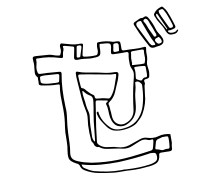

<svg xmlns="http://www.w3.org/2000/svg" viewBox="-93 -946 1186 1095"><g transform="rotate(-10 500.0 -398.5)"><path d="M945 -677Q932 -676 924 -682.5Q916 -689 911 -702Q902 -728 887 -750Q872 -772 863 -797Q862 -800 861.5 -803Q861 -806 862 -809Q871 -823 883 -831Q895 -839 910 -843Q915 -844 917.5 -841.5Q920 -839 922 -836Q933 -824 939 -810Q945 -796 950 -782Q955 -768 960 -753Q965 -738 969 -724Q973 -712 961 -708Q954 -706 946 -704Q938 -702 930 -703Q924 -703 923 -700Q923 -697 927 -693Q934 -686 949.5 -686.5Q965 -687 972 -694Q974 -696 975.5 -698Q977 -700 980 -698Q983 -697 981.5 -694Q980 -691 978 -689Q970 -676 945 -677ZM945 -715Q960 -715 956 -731Q952 -743 948.5 -755Q945 -767 940 -779Q933 -801 920 -823Q916 -830 910 -829.5Q904 -829 898 -827Q891 -825 891 -820Q891 -815 892 -810Q901 -787 912 -765.5Q923 -744 933 -721Q935 -715 945 -715ZM919 -710Q920 -710 920 -710.5Q920 -711 921 -711Q921 -713 921.5 -714Q922 -715 921 -716Q901 -762 881 -805Q879 -809 876 -808Q873 -807 873 -803Q872 -797 874.5 -791.5Q877 -786 879 -781Q889 -763 899 -745.5Q909 -728 919 -710ZM785 -800Q791 -798 795 -799.5Q799 -801 802 -802Q817 -811 827 -793Q847 -760 857 -723Q861 -708 870 -695.5Q879 -683 885 -669Q892 -653 886.5 -641.5Q881 -630 863 -626Q855 -625 847 -624Q839 -623 831 -621Q812 -619 804 -633Q793 -653 782 -674Q771 -695 761 -716Q756 -728 750.5 -740.5Q745 -753 740 -765Q734 -779 747 -784Q757 -788 766.5 -793Q776 -798 785 -800ZM855 -689Q854 -693 854 -696Q854 -699 852 -701Q847 -716 841.5 -730.5Q836 -745 830 -759Q827 -766 825 -773Q823 -780 818 -786Q811 -793 806 -791Q800 -789 797 -785Q794 -781 798 -775Q806 -764 810 -751.5Q814 -739 819 -728Q824 -718 829 -707.5Q834 -697 839 -686Q841 -680 850 -682Q855 -684 855 -689ZM828 -635Q845 -632 837 -647Q834 -654 830 -661Q826 -668 823 -675Q813 -699 804 -723.5Q795 -748 786 -772Q785 -777 783 -781Q781 -785 775 -784Q743 -781 756 -752Q757 -751 758 -749Q759 -747 760 -745Q772 -721 784 -697Q796 -673 808 -649Q812 -643 816 -638.5Q820 -634 828 -635ZM835 -69Q833 -61 831.5 -52.5Q830 -44 830 -35Q829 -23 814 -23Q803 -24 791 -23.5Q779 -23 768 -24Q753 -25 752 -15Q752 -9 751 -6Q747 17 734 27Q721 37 689 41Q661 44 633 45.5Q605 47 576 45Q552 43 528 43.5Q504 44 481 42Q437 37 395 29Q353 21 317 -1Q307 -7 302 -15Q297 -23 295 -32Q291 -42 280 -46Q264 -54 252 -64.5Q240 -75 239 -91Q238 -100 239 -109Q240 -118 241 -127Q246 -153 246 -179.5Q246 -206 247 -233Q248 -247 250 -261Q252 -275 254 -289Q257 -313 258 -337.5Q259 -362 258 -387Q257 -415 257 -442.5Q257 -470 262 -498Q264 -506 259.5 -507.5Q255 -509 248 -509Q226 -509 204.5 -512Q183 -515 162 -519Q153 -521 148.5 -524.5Q144 -528 146 -537Q147 -542 146.5 -547.5Q146 -553 146 -559Q146 -561 147 -564.5Q148 -568 146 -569Q133 -583 134.5 -598Q136 -613 137 -628Q139 -639 138.5 -650.5Q138 -662 137 -673Q136 -684 140.5 -687.5Q145 -691 158 -690Q175 -689 192.5 -687.5Q210 -686 227 -685Q241 -684 252.5 -679.5Q264 -675 277 -672Q291 -669 293.5 -671Q296 -673 300 -684Q304 -693 303 -702Q302 -711 302 -720Q302 -731 310 -736H313Q339 -729 363.5 -722Q388 -715 416 -716Q426 -716 430.5 -713.5Q435 -711 432 -701Q428 -688 425.5 -675.5Q423 -663 420 -650Q419 -641 428 -639Q445 -636 461.5 -635Q478 -634 494 -635Q504 -635 507 -645Q511 -655 510 -665Q509 -675 510 -685Q512 -702 515.5 -704.5Q519 -707 540 -706Q572 -705 604 -694Q609 -693 614 -693Q619 -693 623 -693Q637 -692 641 -689Q645 -686 645 -675V-646Q644 -635 659 -635Q688 -635 716.5 -633Q745 -631 773 -634Q786 -636 784 -626Q780 -607 781 -588Q782 -569 776 -550Q773 -540 773.5 -528.5Q774 -517 776 -506Q778 -496 777 -486Q776 -476 774 -465Q773 -458 767.5 -455.5Q762 -453 754 -452Q742 -452 741 -445Q740 -441 740.5 -440.5Q741 -440 742 -434Q742 -432 742.5 -430.5Q743 -429 742 -427Q742 -425 740 -421Q739 -418 738 -416Q737 -404 735 -392.5Q733 -381 732 -370Q729 -314 699 -261Q692 -248 681 -237Q670 -226 658 -215Q645 -204 619 -196.5Q593 -189 565 -189Q537 -189 516 -197Q506 -202 498 -209Q490 -216 485 -223Q471 -242 459 -261.5Q447 -281 443 -303Q443 -305 442.5 -307Q442 -309 442 -311Q444 -317 450 -317Q453 -316 453 -314Q453 -312 453 -310Q460 -261 500 -220Q517 -202 539 -198Q561 -194 585 -198Q641 -204 674 -243Q686 -257 694 -272.5Q702 -288 707 -304Q716 -333 720 -362.5Q724 -392 725 -422Q725 -430 715.5 -439Q706 -448 697 -447Q689 -447 688.5 -442Q688 -437 688 -434Q687 -415 681.5 -396Q676 -377 674 -357Q672 -341 670.5 -324Q669 -307 665 -290Q659 -265 643 -246Q627 -227 597 -215Q579 -208 559 -213Q539 -218 529 -233Q522 -242 518.5 -252Q515 -262 513 -272Q510 -292 510 -311.5Q510 -331 504 -350Q503 -355 506 -357.5Q509 -360 513 -362Q522 -370 509 -371Q497 -373 485 -375.5Q473 -378 460 -380Q449 -383 447 -372Q442 -336 436 -300.5Q430 -265 425 -230Q423 -209 420 -188.5Q417 -168 415 -147Q414 -136 428.5 -124.5Q443 -113 462 -109Q477 -106 493 -104.5Q509 -103 523 -98Q562 -86 594.5 -97.5Q627 -109 659 -120Q682 -128 701 -121Q717 -116 734 -115Q751 -114 767 -119Q784 -124 801 -123.5Q818 -123 835 -119ZM402 -125Q398 -127 396 -136Q394 -145 388 -152Q384 -156 384 -163Q382 -185 381.5 -206.5Q381 -228 382 -250Q384 -270 386.5 -291Q389 -312 384 -333Q376 -369 372.5 -406Q369 -443 367 -480Q366 -498 364.5 -515.5Q363 -533 364 -552Q364 -567 379 -560Q399 -552 420 -548.5Q441 -545 463 -541Q492 -536 521.5 -529Q551 -522 582 -522Q596 -522 600.5 -517.5Q605 -513 602 -502Q599 -493 596.5 -483.5Q594 -474 589 -464Q577 -436 565 -407.5Q553 -379 523 -358Q515 -352 519 -342Q521 -335 521 -327.5Q521 -320 522 -312Q524 -299 524 -285Q524 -271 528 -257Q535 -236 554 -226.5Q573 -217 594 -224Q621 -233 635 -250.5Q649 -268 652 -290Q657 -331 664 -372Q671 -413 681 -453Q686 -470 689 -488.5Q692 -507 683 -524Q676 -538 676 -552Q676 -566 676 -580Q676 -588 677.5 -595.5Q679 -603 680 -610Q683 -623 668 -623Q656 -622 643.5 -622.5Q631 -623 619 -623Q588 -623 584 -627Q580 -631 586 -655Q592 -678 586 -685Q580 -692 551 -693Q536 -694 531 -695Q526 -696 526 -692Q526 -688 524 -674V-660Q523 -636 514.5 -629.5Q506 -623 476 -623Q472 -623 467.5 -622.5Q463 -622 458 -623Q441 -625 423.5 -627Q406 -629 389 -628Q367 -627 370 -644Q372 -656 374.5 -667.5Q377 -679 379 -690Q380 -695 380.5 -700.5Q381 -706 371 -708Q361 -711 350.5 -713.5Q340 -716 329 -719Q325 -720 321 -719.5Q317 -719 318 -714Q321 -703 316.5 -693Q312 -683 311 -673Q310 -657 305.5 -654.5Q301 -652 283 -658Q255 -667 226 -671Q197 -675 168 -675Q164 -676 159.5 -675.5Q155 -675 155 -669Q156 -654 151.5 -639.5Q147 -625 148 -610Q150 -593 154 -589Q158 -585 179 -585Q202 -585 225 -582.5Q248 -580 270 -579Q287 -579 284 -565Q276 -522 273.5 -477Q271 -432 273 -376Q276 -347 270 -307.5Q264 -268 262 -226Q261 -198 260 -170Q259 -142 254 -113Q251 -94 258 -81Q265 -68 287 -59Q305 -51 324.5 -45.5Q344 -40 364 -36Q402 -30 440 -27.5Q478 -25 517 -26Q554 -27 590.5 -30.5Q627 -34 663 -39Q695 -44 707 -45Q719 -46 722.5 -55Q726 -64 732 -92Q734 -100 732.5 -104.5Q731 -109 717 -106Q713 -105 708 -106.5Q703 -108 699 -110Q680 -118 659 -110Q648 -106 636 -101Q624 -96 612 -91Q584 -78 554 -84Q532 -89 510.5 -92Q489 -95 467 -98Q455 -100 445 -103.5Q435 -107 426 -114Q424 -116 421.5 -117Q419 -118 414 -118Q412 -118 408 -120ZM422 -695Q424 -706 412 -707Q407 -707 402 -707Q397 -707 395 -701Q393 -688 390.5 -675Q388 -662 386 -648Q384 -640 394 -640Q397 -640 401 -640Q405 -640 406 -644Q411 -658 414.5 -670.5Q418 -683 422 -695ZM615 -635Q617 -636 623 -635.5Q629 -635 630 -642Q631 -649 631.5 -656Q632 -663 633 -670Q633 -683 621 -683Q614 -684 608.5 -682.5Q603 -681 602 -673Q601 -667 600.5 -661Q600 -655 598 -649Q596 -641 599 -637.5Q602 -634 615 -635ZM879 -649Q879 -658 872.5 -668Q866 -678 863 -676Q858 -673 851 -671.5Q844 -670 842 -662Q841 -655 848.5 -646Q856 -637 862 -638Q867 -639 872.5 -640.5Q878 -642 879 -649ZM689 -544Q708 -543 723.5 -541.5Q739 -540 755 -541Q760 -541 761 -543.5Q762 -546 763 -549Q769 -565 768 -581.5Q767 -598 769 -614Q770 -622 758 -622H705Q694 -622 694 -614Q694 -604 691.5 -594Q689 -584 690 -573Q691 -567 690 -567.5Q689 -568 690 -560Q691 -558 691 -558.5Q691 -559 690 -554Q690 -552 689 -549Q688 -548 688.5 -546.5Q689 -545 689 -544ZM186 -573Q165 -573 161.5 -570.5Q158 -568 158 -551Q158 -550 158.5 -548.5Q159 -547 158 -545Q157 -537 162 -533Q167 -529 176 -527Q192 -523 207.5 -522Q223 -521 239 -520Q256 -519 259.5 -521Q263 -523 265 -536Q266 -541 267 -546Q268 -551 269 -556Q272 -567 258 -568Q240 -569 222 -570.5Q204 -572 186 -573ZM522 -380Q529 -380 532 -382Q535 -384 541 -391Q559 -415 568.5 -442Q578 -469 587 -495Q591 -508 588.5 -510Q586 -512 570 -512Q566 -512 561 -512.5Q556 -513 551 -514Q511 -521 470 -529Q429 -537 388 -543Q381 -544 378 -542.5Q375 -541 375 -534Q375 -519 376.5 -504Q378 -489 379 -474Q379 -471 380 -468.5Q381 -466 385 -464Q393 -462 398 -456.5Q403 -451 407 -446Q414 -439 421 -431.5Q428 -424 437 -418Q448 -412 447 -403Q447 -399 449 -395.5Q451 -392 456 -391Q473 -390 489.5 -387.5Q506 -385 522 -380ZM717 -451Q725 -447 728.5 -450Q732 -453 736 -457Q741 -462 745 -462Q760 -461 761.5 -467.5Q763 -474 763 -481V-519Q763 -527 754 -528Q730 -531 706 -531Q697 -531 698 -525Q701 -512 700 -498.5Q699 -485 697 -471Q695 -462 702.5 -458.5Q710 -455 717 -451ZM402 -151Q404 -154 406 -158Q408 -175 409.5 -191Q411 -207 413 -223Q415 -245 417.5 -266.5Q420 -288 424 -309Q427 -326 430 -343.5Q433 -361 435 -379Q437 -391 434 -401Q431 -411 417 -418Q401 -428 390 -444Q387 -449 383 -448Q381 -427 385 -406Q389 -385 390 -364Q392 -347 397 -329.5Q402 -312 399 -293Q395 -268 394 -241.5Q393 -215 393 -189Q392 -180 394 -170.5Q396 -161 402 -151ZM786 -38Q793 -39 797.5 -39.5Q802 -40 805 -39Q813 -38 815 -40.5Q817 -43 818 -48Q819 -58 820 -67.5Q821 -77 821 -86Q822 -105 818 -108Q814 -111 791 -110H786Q775 -106 762.5 -103.5Q750 -101 746 -88Q744 -80 741.5 -72Q739 -64 737 -56Q735 -48 741 -47Q754 -45 765 -39.5Q776 -34 786 -38ZM306 -36Q308 -21 317 -14Q329 -6 341.5 1Q354 8 368 13Q406 23 444 29Q482 35 522 35Q531 34 540 34.5Q549 35 558 36Q592 38 625.5 37Q659 36 693 31Q712 28 725 20.5Q738 13 738 -6Q738 -20 733 -25.5Q728 -31 711 -31Q707 -32 703 -31.5Q699 -31 695 -30Q651 -23 606 -19Q561 -15 516 -13Q463 -12 410.5 -16.5Q358 -21 306 -36Z"/></g></svg>

Font: Rock 3D
Style: Regular
Weight: 400
Version: Version 1.000